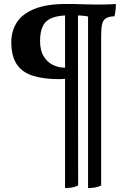

<svg xmlns="http://www.w3.org/2000/svg" viewBox="-20 -700 627 968"><path d="M424 248V-645L441 -613Q414 -620 389 -621.5Q364 -623 335 -623Q279 -623 245.5 -611Q212 -599 197 -570.5Q182 -542 182 -493Q182 -446 200 -416.5Q218 -387 246 -373Q274 -359 304 -359H328L330 -306Q314 -303 303 -302Q292 -301 277 -301Q200 -301 146 -318Q92 -335 64.5 -376Q37 -417 37 -487Q37 -543 64.5 -586.5Q92 -630 153.5 -655Q215 -680 315 -680Q359 -680 395.5 -678.5Q432 -677 466 -677Q487 -677 514.5 -677.5Q542 -678 564 -680Q564 -664 562.5 -648.5Q561 -633 557 -618Q528 -617 513.5 -607.5Q499 -598 494.5 -577Q490 -556 490 -519V235Q474 243 458 245.5Q442 248 424 248ZM308 248V-650L373 -656L374 235Q358 243 341 245.5Q324 248 308 248Z"/></svg>

Font: Vollkorn
Style: Bold
Weight: 700
Designer: Friedrich Althausen
Foundry: Friedrich Althausen
Version: Version 5.000